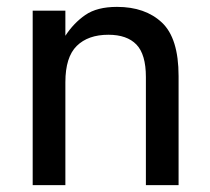

<svg xmlns="http://www.w3.org/2000/svg" viewBox="-20 -538 610 558"><path d="M170 0H75V-507H170V-434Q194 -471 228 -494.5Q262 -518 320 -518Q402 -518 450.5 -472.5Q499 -427 499 -317V0H404V-314Q404 -380 376.5 -408.5Q349 -437 295 -437Q236 -437 203 -404.5Q170 -372 170 -299Z"/></svg>

Font: 42dot Sans Medium
Style: Regular
Weight: 500
Designer: 42dot
Version: Version 1.000